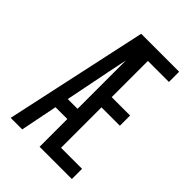

<svg xmlns="http://www.w3.org/2000/svg" viewBox="-215 -832 930 930"><g transform="rotate(45 250.0 -367.5)"><path d="M33 0 192 -735H452V-665H308V-417H434V-347H308V-70H452V0H231V-190H150L112 0ZM164 -260H231V-592Q226 -566 220.5 -540.5Q215 -515 210 -490Z"/></g></svg>

Font: Iosevka SS04
Style: Regular
Weight: 400
Monospace: yes
Designer: Belleve Invis
Foundry: Belleve Invis
Version: Version 19.0.0; ttfautohint (v1.8.4)